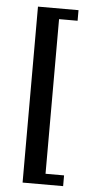

<svg xmlns="http://www.w3.org/2000/svg" viewBox="-53 -597 376 802"><g transform="rotate(5 134.5 -196.0)"><path d="M243.2 172.4H73.2V-565.4H243.2V-521H165.5V127.4H243.2Z"/></g></svg>

Font: Lateef SemiBold
Style: Regular
Weight: 600
Designer: SIL International
Foundry: SIL International
Version: Version 4.200